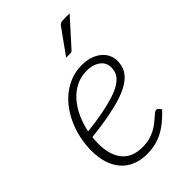

<svg xmlns="http://www.w3.org/2000/svg" viewBox="-215 -804 898 898"><g transform="rotate(-45 234.0 -355.0)"><path d="M286.5 -469.5Q246.5 -469.5 214.2 -452.8Q182 -436 157.2 -407.5Q132.5 -379 115.8 -341.8Q99 -304.5 91 -264Q154.5 -271 200.5 -280.2Q246.5 -289.5 278.5 -299.8Q310.5 -310 330.5 -322Q350.5 -334 361.2 -346.8Q372 -359.5 375.8 -373Q379.5 -386.5 379.5 -401Q379.5 -411.5 374.8 -423.8Q370 -436 359 -446Q348 -456 330.2 -462.8Q312.5 -469.5 286.5 -469.5ZM409 -92.5Q384.5 -66.5 361.2 -47.8Q338 -29 314.2 -17Q290.5 -5 265 0.8Q239.5 6.5 210.5 6.5Q169 6.5 136.8 -7.2Q104.5 -21 82.5 -46.2Q60.5 -71.5 49 -107.8Q37.5 -144 37.5 -189Q37.5 -226.5 45 -264.5Q52.5 -302.5 67.2 -337.5Q82 -372.5 103.8 -403Q125.5 -433.5 153.5 -456Q181.5 -478.5 215.5 -491.5Q249.5 -504.5 289 -504.5Q325.5 -504.5 350.8 -494.2Q376 -484 391.8 -468.8Q407.5 -453.5 414.5 -435.8Q421.5 -418 421.5 -402.5Q421.5 -382 416 -363.5Q410.5 -345 396.5 -328.5Q382.5 -312 358.5 -297.5Q334.5 -283 297.2 -270.8Q260 -258.5 208 -248.5Q156 -238.5 86 -231Q85 -221 84.2 -210.5Q83.5 -200 83.5 -190Q83.5 -115.5 117.2 -73.5Q151 -31.5 219 -31.5Q245.5 -31.5 266.8 -37.2Q288 -43 304.8 -52Q321.5 -61 334.2 -71Q347 -81 357 -90Q367 -99 374.2 -104.8Q381.5 -110.5 387.5 -110.5Q393.5 -110.5 398 -105.5ZM420 -715.5 306 -589Q302 -584 298 -582.2Q294 -580.5 288.5 -580.5H262L347.5 -699.5Q353.5 -708.5 359.5 -712Q365.5 -715.5 376.5 -715.5Z"/></g></svg>

Font: Lato 2
Style: Italic
Weight: 300
Italic angle: -7°
Designer: Lukasz Dziedzic with Adam Twardoch and Botio Nikoltchev
Foundry: tyPoland Lukasz Dziedzic
Version: Version 2.015; 2015-08-06; http://www.latofonts.com/